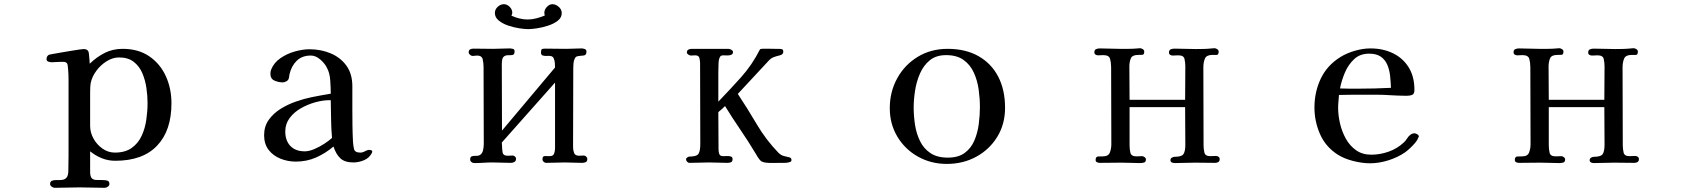

<svg xmlns="http://www.w3.org/2000/svg" viewBox="-20 -775 8040 916"><path d="M684 -284Q684 -318 678.5 -355.5Q673 -393 659 -426Q645 -459 618 -480Q591 -501 548 -501Q518 -501 489 -483Q460 -465 439.5 -437Q419 -409 413 -380Q411 -369 410.5 -356.5Q410 -344 410 -332Q410 -292 410 -253Q410 -214 410 -174Q410 -143 426 -114Q442 -85 469 -66Q496 -47 528 -47Q577 -47 608 -69Q639 -91 655.5 -126.5Q672 -162 678 -203.5Q684 -245 684 -284ZM798 -282Q798 -152 729.5 -80Q661 -8 530 -8Q496 -8 466 -20Q436 -32 410 -53V44Q410 67 417.5 75Q425 83 438.5 83.5Q452 84 469 84Q480 84 491 86.5Q502 89 502 103Q502 110 494.5 115.5Q487 121 480 121Q450 121 420.5 120Q391 119 361 119Q331 119 301 120Q271 121 241 121Q234 121 226.5 115.5Q219 110 219 103Q219 91 227.5 87.5Q236 84 247.5 84Q259 84 266 84Q288 84 297 73Q306 62 306 41Q306 22 306.5 4Q307 -14 307 -33V-346Q307 -371 307 -395.5Q307 -420 305 -444Q304 -452 303 -462.5Q302 -473 295 -477Q291 -480 282.5 -480Q274 -480 269 -480Q259 -480 248 -479Q237 -478 226 -478Q219 -478 210.5 -481Q202 -484 202 -493Q202 -506 212 -513Q213 -514 229 -517Q245 -520 268.5 -524Q292 -528 316 -532Q340 -536 357.5 -538.5Q375 -541 379 -541Q386 -541 391.5 -539Q397 -537 401 -531Q403 -529 404.5 -515.5Q406 -502 407 -488.5Q408 -475 408 -471Q441 -503 479.5 -522.5Q518 -542 565 -542Q640 -542 692 -506.5Q744 -471 771 -412Q798 -353 798 -282Z M1564 -117Q1560 -162 1559.5 -207Q1559 -252 1558 -297H1551Q1520 -297 1484 -287Q1448 -277 1415.5 -258.5Q1383 -240 1362 -212Q1341 -184 1341 -148Q1341 -104 1365.5 -78.5Q1390 -53 1434 -53Q1454 -53 1479 -63.5Q1504 -74 1527 -89Q1550 -104 1564 -117ZM1756 -53Q1756 -49 1755 -47Q1743 -22 1717.5 -11Q1692 0 1666 0Q1625 0 1604 -19.5Q1583 -39 1571 -76Q1532 -43 1487.5 -23.5Q1443 -4 1391 -4Q1353 -4 1318 -18Q1283 -32 1261.5 -60Q1240 -88 1240 -130Q1240 -172 1262 -203Q1284 -234 1318.5 -255.5Q1353 -277 1392 -290.5Q1431 -304 1465 -311Q1488 -316 1511.5 -320Q1535 -324 1558 -328Q1558 -356 1555.5 -392Q1553 -428 1539 -453Q1529 -473 1507.5 -491.5Q1486 -510 1463 -510Q1421 -510 1395.5 -485Q1370 -460 1361 -420Q1360 -416 1359.5 -410Q1359 -404 1357 -399Q1355 -392 1346 -387Q1337 -382 1329 -382Q1309 -382 1289.5 -390.5Q1270 -399 1270 -423Q1270 -435 1274 -444Q1287 -476 1318 -497.5Q1349 -519 1387 -529.5Q1425 -540 1456 -540Q1511 -540 1557.5 -520.5Q1604 -501 1632.5 -462Q1661 -423 1661 -363Q1661 -336 1661 -308.5Q1661 -281 1661 -254Q1661 -215 1661.5 -176.5Q1662 -138 1664 -100Q1665 -81 1669 -64Q1673 -47 1699 -47Q1710 -47 1721.5 -53.5Q1733 -60 1745 -60Q1747 -60 1751.5 -58Q1756 -56 1756 -53Z M2782 -17Q2782 -5 2774.5 -1.5Q2767 2 2757 2Q2736 2 2715.5 1Q2695 0 2675 0Q2653 0 2630.5 1Q2608 2 2586 2Q2579 2 2573.5 -3Q2568 -8 2568 -15Q2568 -31 2580 -30.5Q2592 -30 2602 -30Q2619 -30 2623.5 -42Q2628 -54 2628 -67V-381L2374 -95L2375 -82Q2375 -67 2377.5 -49.5Q2380 -32 2402 -32Q2408 -32 2413.5 -32.5Q2419 -33 2426 -33Q2431 -33 2436.5 -28.5Q2442 -24 2442 -18Q2442 -7 2434.5 -2.5Q2427 2 2417 2Q2395 2 2374 1Q2353 0 2331 0Q2309 0 2286.5 1.5Q2264 3 2242 3Q2235 3 2229 -2Q2223 -7 2223 -14Q2223 -27 2231.5 -29.5Q2240 -32 2251 -31.5Q2262 -31 2269 -35Q2281 -42 2284.5 -58Q2288 -74 2288 -87Q2288 -179 2287.5 -271.5Q2287 -364 2287 -456Q2287 -473 2283 -491.5Q2279 -510 2256 -510Q2251 -510 2245.5 -509Q2240 -508 2235 -508Q2229 -508 2222.5 -513.5Q2216 -519 2216 -525Q2216 -536 2223 -539.5Q2230 -543 2239 -543Q2262 -543 2285.5 -542.5Q2309 -542 2332 -542Q2352 -542 2371.5 -543Q2391 -544 2410 -544Q2418 -544 2426.5 -542Q2435 -540 2435 -530Q2435 -515 2426 -513Q2417 -511 2404.5 -511.5Q2392 -512 2383 -504.5Q2374 -497 2374 -469L2375 -152L2628 -453Q2628 -463 2627 -475.5Q2626 -488 2621 -498Q2616 -508 2603 -508Q2599 -509 2594.5 -508.5Q2590 -508 2586 -508Q2576 -508 2568.5 -510.5Q2561 -513 2561 -525Q2561 -528 2561.5 -531.5Q2562 -535 2563 -538Q2565 -542 2572 -542.5Q2579 -543 2582 -543Q2607 -543 2632 -542.5Q2657 -542 2682 -542Q2700 -542 2718 -543Q2736 -544 2754 -544Q2762 -544 2770 -541Q2778 -538 2778 -528Q2778 -511 2763 -510Q2748 -509 2737 -507Q2727 -506 2722 -495.5Q2717 -485 2716 -472.5Q2715 -460 2715 -451L2714 -73Q2714 -58 2719 -45Q2724 -32 2743 -32Q2748 -32 2754 -32.5Q2760 -33 2766 -33Q2771 -33 2776.5 -28Q2782 -23 2782 -17ZM2660 -713Q2660 -691 2641.5 -676.5Q2623 -662 2596 -653Q2569 -644 2542.5 -640Q2516 -636 2500 -636Q2484 -636 2457.5 -640Q2431 -644 2404.5 -653Q2378 -662 2359.5 -677Q2341 -692 2341 -713Q2341 -730 2354.5 -742.5Q2368 -755 2384 -755Q2399 -755 2411.5 -742.5Q2424 -730 2424 -714Q2424 -708 2420 -700Q2438 -692 2457.5 -687Q2477 -682 2497 -682Q2518 -682 2539 -687.5Q2560 -693 2579 -701Q2577 -709 2577 -714Q2577 -729 2589 -742Q2601 -755 2616 -755Q2631 -755 2645.5 -742.5Q2660 -730 2660 -713Z M3756 -12Q3756 -5 3752 -3.5Q3748 -2 3742 0Q3732 2 3721 2Q3710 2 3699 2Q3689 2 3670.5 2.5Q3652 3 3634.5 1Q3617 -1 3609 -8Q3602 -15 3595.5 -25Q3589 -35 3584 -44Q3550 -101 3512 -156.5Q3474 -212 3439 -269Q3424 -254 3407 -240Q3407 -196 3407.5 -151.5Q3408 -107 3408 -63Q3408 -51 3411.5 -40.5Q3415 -30 3430 -30Q3436 -30 3447 -30.5Q3458 -31 3466.5 -28.5Q3475 -26 3475 -16Q3475 -4 3467.5 -1Q3460 2 3450 2Q3428 2 3406.5 1Q3385 0 3363 0Q3340 0 3316.5 1Q3293 2 3270 2Q3263 2 3258 -3.5Q3253 -9 3253 -16Q3253 -20 3259 -24Q3265 -28 3269 -28Q3304 -28 3312.5 -41.5Q3321 -55 3321 -88Q3321 -184 3320.5 -280Q3320 -376 3320 -472Q3320 -484 3317 -497.5Q3314 -511 3297 -511Q3292 -511 3286.5 -510.5Q3281 -510 3276 -510Q3271 -510 3264 -514.5Q3257 -519 3257 -524Q3257 -535 3264.5 -538.5Q3272 -542 3281 -542H3456Q3461 -542 3469 -537.5Q3477 -533 3477 -527Q3477 -517 3468.5 -513.5Q3460 -510 3449 -510.5Q3438 -511 3431 -511Q3421 -511 3417.5 -507Q3414 -503 3411 -494Q3409 -490 3408 -471.5Q3407 -453 3407 -430.5Q3407 -408 3407 -388.5Q3407 -369 3407 -362V-290Q3463 -348 3515.5 -406.5Q3568 -465 3605 -538Q3605 -538 3605.5 -538.5Q3606 -539 3606 -540Q3608 -542 3620 -542.5Q3632 -543 3647.5 -542.5Q3663 -542 3676.5 -542Q3690 -542 3694 -542Q3702 -542 3709.5 -540.5Q3717 -539 3717 -528Q3717 -515 3700.5 -511Q3684 -507 3673 -503Q3658 -498 3645 -483L3500 -327Q3547 -256 3590.5 -182Q3634 -108 3694 -46Q3706 -34 3720.5 -30.5Q3735 -27 3745.5 -24.5Q3756 -22 3756 -12Z M4655 -264Q4655 -305 4649 -348Q4643 -391 4626 -428.5Q4609 -466 4577 -489Q4545 -512 4494 -512Q4446 -512 4416 -487.5Q4386 -463 4369 -424Q4352 -385 4345.5 -342Q4339 -299 4339 -262Q4339 -221 4345.5 -179Q4352 -137 4369.5 -101.5Q4387 -66 4419 -44.5Q4451 -23 4502 -23Q4552 -23 4582.5 -45.5Q4613 -68 4628.5 -104.5Q4644 -141 4649.5 -183Q4655 -225 4655 -264ZM4775 -261Q4775 -183 4738 -122.5Q4701 -62 4638 -27.5Q4575 7 4497 7Q4422 7 4360 -27.5Q4298 -62 4261.5 -122.5Q4225 -183 4225 -259Q4225 -337 4260.5 -401.5Q4296 -466 4358.5 -504Q4421 -542 4501 -542Q4587 -542 4648.5 -507Q4710 -472 4742.5 -409Q4775 -346 4775 -261Z M5799 -16Q5799 -6 5792.5 -2Q5786 2 5777 2Q5753 2 5729.5 1.5Q5706 1 5682 1Q5657 1 5633 2Q5609 3 5584 3Q5577 3 5570.5 0Q5564 -3 5564 -11Q5564 -19 5571 -23Q5578 -27 5585 -27Q5618 -27 5626.5 -40.5Q5635 -54 5635 -85Q5635 -130 5634.5 -175Q5634 -220 5634 -264H5369V-82Q5369 -63 5373 -46Q5377 -29 5402 -29Q5409 -29 5415.5 -29.5Q5422 -30 5429 -30Q5434 -30 5440.5 -25.5Q5447 -21 5447 -15Q5447 -2 5438 0.5Q5429 3 5419 3Q5397 3 5375 2Q5353 1 5330 1Q5305 1 5279 1.5Q5253 2 5227 2Q5220 2 5213.5 -1Q5207 -4 5207 -12Q5207 -28 5219.5 -28.5Q5232 -29 5242 -29Q5268 -29 5275 -47.5Q5282 -66 5282 -87Q5282 -179 5281.5 -271Q5281 -363 5281 -454Q5281 -476 5276 -494Q5271 -512 5244 -512Q5238 -512 5231.5 -511.5Q5225 -511 5219 -511Q5212 -511 5206.5 -514.5Q5201 -518 5201 -525Q5201 -537 5209 -540.5Q5217 -544 5227 -544Q5250 -544 5274 -543Q5298 -542 5321 -542Q5342 -542 5364 -542Q5386 -542 5407 -544Q5410 -544 5413 -544.5Q5416 -545 5419 -545Q5425 -545 5432 -540.5Q5439 -536 5439 -529Q5439 -514 5430 -513.5Q5421 -513 5410 -513Q5382 -513 5375 -496.5Q5368 -480 5368 -457Q5368 -417 5368.5 -378Q5369 -339 5369 -299H5634Q5634 -339 5634.5 -378.5Q5635 -418 5635 -458Q5635 -477 5631 -494Q5627 -511 5602 -511Q5595 -511 5588.5 -510.5Q5582 -510 5575 -510Q5568 -510 5562.5 -513.5Q5557 -517 5557 -524Q5557 -536 5565 -539.5Q5573 -543 5583 -543Q5609 -543 5635 -542Q5661 -541 5686 -541Q5705 -541 5723.5 -541.5Q5742 -542 5761 -544Q5764 -544 5767.5 -544.5Q5771 -545 5774 -545Q5780 -545 5787 -540.5Q5794 -536 5794 -529Q5794 -513 5784.5 -513Q5775 -513 5764 -513Q5736 -513 5728.5 -495.5Q5721 -478 5721 -453Q5721 -361 5721.5 -268Q5722 -175 5722 -82Q5722 -64 5726 -47Q5730 -30 5754 -30Q5761 -30 5767.5 -30.5Q5774 -31 5781 -31Q5788 -31 5793.5 -27Q5799 -23 5799 -16Z M6616 -356Q6615 -384 6612 -412.5Q6609 -441 6599 -465Q6589 -489 6568.5 -504Q6548 -519 6512 -519Q6468 -519 6440 -492.5Q6412 -466 6396 -428Q6380 -390 6373 -353Q6396 -352 6418 -352Q6440 -352 6462 -352Q6500 -352 6538.5 -353Q6577 -354 6616 -356ZM6749 -124Q6749 -120 6746 -118Q6743 -107 6731.5 -93.5Q6720 -80 6706.5 -67.5Q6693 -55 6683 -48Q6648 -24 6603.5 -10Q6559 4 6516 4Q6479 4 6435.5 -7Q6392 -18 6361 -38Q6304 -75 6277.5 -135.5Q6251 -196 6251 -262Q6251 -336 6281 -399.5Q6311 -463 6375 -503Q6406 -522 6444.5 -533Q6483 -544 6518 -544Q6579 -544 6626.5 -520.5Q6674 -497 6701 -453Q6728 -409 6728 -346Q6728 -327 6717.5 -322.5Q6707 -318 6690 -318Q6669 -318 6648.5 -319Q6628 -320 6608 -321Q6580 -323 6552.5 -323Q6525 -323 6496 -323Q6464 -323 6432 -323Q6400 -323 6368 -322Q6367 -306 6365.5 -290.5Q6364 -275 6364 -260Q6364 -225 6373 -186Q6382 -147 6401 -113Q6420 -79 6450 -58Q6480 -37 6522 -37Q6564 -37 6605 -51.5Q6646 -66 6677 -95Q6686 -103 6693 -114.5Q6700 -126 6710 -133Q6718 -139 6729 -139Q6734 -139 6741.5 -134.5Q6749 -130 6749 -124Z M7799 -16Q7799 -6 7792.5 -2Q7786 2 7777 2Q7753 2 7729.5 1.5Q7706 1 7682 1Q7657 1 7633 2Q7609 3 7584 3Q7577 3 7570.5 0Q7564 -3 7564 -11Q7564 -19 7571 -23Q7578 -27 7585 -27Q7618 -27 7626.5 -40.5Q7635 -54 7635 -85Q7635 -130 7634.5 -175Q7634 -220 7634 -264H7369V-82Q7369 -63 7373 -46Q7377 -29 7402 -29Q7409 -29 7415.5 -29.5Q7422 -30 7429 -30Q7434 -30 7440.5 -25.5Q7447 -21 7447 -15Q7447 -2 7438 0.5Q7429 3 7419 3Q7397 3 7375 2Q7353 1 7330 1Q7305 1 7279 1.5Q7253 2 7227 2Q7220 2 7213.5 -1Q7207 -4 7207 -12Q7207 -28 7219.5 -28.5Q7232 -29 7242 -29Q7268 -29 7275 -47.5Q7282 -66 7282 -87Q7282 -179 7281.5 -271Q7281 -363 7281 -454Q7281 -476 7276 -494Q7271 -512 7244 -512Q7238 -512 7231.5 -511.5Q7225 -511 7219 -511Q7212 -511 7206.5 -514.5Q7201 -518 7201 -525Q7201 -537 7209 -540.5Q7217 -544 7227 -544Q7250 -544 7274 -543Q7298 -542 7321 -542Q7342 -542 7364 -542Q7386 -542 7407 -544Q7410 -544 7413 -544.5Q7416 -545 7419 -545Q7425 -545 7432 -540.5Q7439 -536 7439 -529Q7439 -514 7430 -513.5Q7421 -513 7410 -513Q7382 -513 7375 -496.5Q7368 -480 7368 -457Q7368 -417 7368.5 -378Q7369 -339 7369 -299H7634Q7634 -339 7634.5 -378.5Q7635 -418 7635 -458Q7635 -477 7631 -494Q7627 -511 7602 -511Q7595 -511 7588.5 -510.5Q7582 -510 7575 -510Q7568 -510 7562.5 -513.5Q7557 -517 7557 -524Q7557 -536 7565 -539.5Q7573 -543 7583 -543Q7609 -543 7635 -542Q7661 -541 7686 -541Q7705 -541 7723.5 -541.5Q7742 -542 7761 -544Q7764 -544 7767.5 -544.5Q7771 -545 7774 -545Q7780 -545 7787 -540.5Q7794 -536 7794 -529Q7794 -513 7784.5 -513Q7775 -513 7764 -513Q7736 -513 7728.5 -495.5Q7721 -478 7721 -453Q7721 -361 7721.5 -268Q7722 -175 7722 -82Q7722 -64 7726 -47Q7730 -30 7754 -30Q7761 -30 7767.5 -30.5Q7774 -31 7781 -31Q7788 -31 7793.5 -27Q7799 -23 7799 -16Z"/></svg>

Font: Kaisei Decol Medium
Style: Regular
Weight: 500
Designer: Font-Kai, 金井和夫
Foundry: KAZUO KANAI
Version: Version 5.003